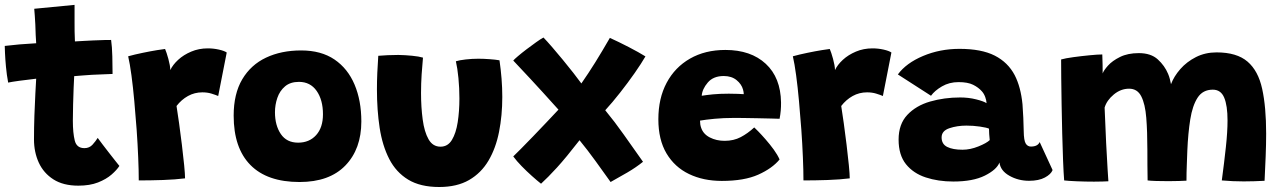

<svg xmlns="http://www.w3.org/2000/svg" viewBox="-24 -737 5258 788"><path d="M466 -56Q455.5 -39.5 433.8 -20.5Q412 -1.5 378.2 11.8Q344.5 25 297.5 25Q235.5 25 195.2 -0.8Q155 -26.5 135.2 -69.5Q115.5 -112.5 115.5 -165Q115.5 -212.5 117.2 -263Q119 -313.5 121.2 -354.5Q123.5 -395.5 124.5 -414Q88.5 -410 55.5 -405.5Q22.5 -401 9.5 -398Q3.5 -430 0.5 -462.8Q-2.5 -495.5 -3.5 -519.2Q-4.5 -543 -4.5 -548.5Q24.5 -552 56.2 -554.8Q88 -557.5 124.5 -559.5Q123.5 -569 122.5 -593.2Q121.5 -617.5 121 -636Q120 -654 118.8 -672.2Q117.5 -690.5 116.5 -701L282 -717Q282 -711.5 282 -691.5Q282 -671.5 282 -643Q282 -627.5 282.2 -607.8Q282.5 -588 283.5 -567Q300 -568 322.2 -569.2Q344.5 -570.5 357.5 -571Q388 -572.5 407.2 -572.8Q426.5 -573 432 -573Q436 -545.5 437 -505.2Q438 -465 438 -433.5Q433 -433.5 406 -432.2Q379 -431 353.5 -430Q335.5 -429 313.8 -427.2Q292 -425.5 280.5 -424.5Q279.5 -408.5 278.2 -376.2Q277 -344 276 -307.5Q275 -271 275 -241.5Q275 -191.5 282.8 -160.2Q290.5 -129 322.5 -129Q343 -129 356 -143.5Q369 -158 377 -171Q384.5 -160.5 397.5 -143.5Q410.5 -126.5 424.5 -108.5Q438.5 -90.5 450 -76Q461.5 -61.5 466 -56Z M675 -449.5Q685 -471 707.2 -491.5Q729.5 -512 760.8 -525.2Q792 -538.5 829 -538.5Q852 -538.5 874.2 -533.5Q896.5 -528.5 906.5 -521.5L871.5 -343Q861 -347.5 844 -352.8Q827 -358 806.5 -358Q774.5 -358 747.5 -343Q720.5 -328 700.5 -302Q705 -274 711 -231.2Q717 -188.5 722.5 -142.8Q728 -97 731.8 -59.5Q735.5 -22 735.5 -5Q695.5 0 644.2 1.8Q593 3.5 545.5 3.5Q545.5 -37 543.2 -91.2Q541 -145.5 536.8 -205Q532.5 -264.5 527.2 -322Q522 -379.5 515.5 -427.8Q509 -476 502 -506Q529 -513.5 561.8 -520.2Q594.5 -527 620.5 -531.2Q646.5 -535.5 653.5 -536Q659.5 -522.5 667 -495.2Q674.5 -468 675 -449.5Z M1205.5 10Q1072.5 10 1003.8 -59.8Q935 -129.5 935 -262.5Q935 -352 970.2 -411.5Q1005.5 -471 1068 -500.5Q1130.5 -530 1212 -530Q1294 -530 1348.8 -492.8Q1403.5 -455.5 1431.2 -389.8Q1459 -324 1459 -238.5Q1459 -125.5 1393.5 -57.8Q1328 10 1205.5 10ZM1199.5 -151.5Q1245.5 -151.5 1273.5 -182.5Q1301.5 -213.5 1301.5 -268Q1301.5 -327 1275.5 -364Q1249.5 -401 1203 -401Q1167.5 -401 1145.8 -382.5Q1124 -364 1114.2 -335.2Q1104.5 -306.5 1104.5 -276.5Q1104.5 -222.5 1128.5 -187Q1152.5 -151.5 1199.5 -151.5Z M1847 -485.5Q1861 -490 1887.2 -493Q1913.5 -496 1939 -496Q1959.5 -496 1984.5 -494.2Q2009.5 -492.5 2026 -489.5Q2031.5 -452 2034.5 -414Q2037.5 -376 2037.5 -339Q2037.5 -263 2024.2 -196Q2011 -129 1981 -78Q1951 -27 1901.2 1.8Q1851.5 30.5 1778.5 30.5Q1701 30.5 1651.2 0.2Q1601.5 -30 1573.5 -84.5Q1545.5 -139 1534.2 -212Q1523 -285 1523 -370.5Q1523 -403.5 1524.5 -438.2Q1526 -473 1528.5 -508Q1543.5 -509.5 1567.2 -510.5Q1591 -511.5 1610.5 -511.5Q1639 -511 1667.2 -508.2Q1695.5 -505.5 1712 -500.5Q1709 -470 1706.5 -432.2Q1704 -394.5 1704 -355.5Q1704 -297 1710.8 -246.5Q1717.5 -196 1734.8 -165.5Q1752 -135 1784 -135Q1814 -135 1830.8 -162.8Q1847.5 -190.5 1854.5 -235.5Q1861.5 -280.5 1861.5 -332.5Q1861.5 -375.5 1857.5 -416.5Q1853.5 -457.5 1847 -485.5Z M2196.5 17Q2180 4 2158.8 -15Q2137.5 -34 2117 -55Q2096.5 -76 2082.5 -95Q2092 -104 2114 -126.2Q2136 -148.5 2163.8 -177.2Q2191.5 -206 2219 -235Q2246.5 -264 2268 -287Q2197 -366 2152.8 -413.5Q2108.5 -461 2082.5 -488.5Q2086.5 -493.5 2101.8 -506.5Q2117 -519.5 2137.2 -534.8Q2157.5 -550 2176.2 -563.5Q2195 -577 2206.5 -583Q2220.5 -568.5 2241.8 -544Q2263 -519.5 2286 -491.5Q2309 -463.5 2329.2 -437.8Q2349.5 -412 2362 -394.5Q2391 -436 2419 -481Q2447 -526 2479 -581.5Q2514.5 -565.5 2556.5 -543.8Q2598.5 -522 2625 -505.5Q2608.5 -477 2580.8 -437.2Q2553 -397.5 2521 -356.8Q2489 -316 2460 -284.5Q2499.5 -236.5 2535.2 -185.8Q2571 -135 2615 -73Q2586.5 -50 2551 -29.2Q2515.5 -8.5 2482 10Q2452.5 -31.5 2420.2 -76Q2388 -120.5 2354.5 -161.5Q2299 -90 2261.8 -49.2Q2224.5 -8.5 2196.5 17Z M3175.5 -82.5Q3145.5 -46 3088 -20.2Q3030.5 5.5 2938.5 5.5Q2862.5 5.5 2803.8 -22.8Q2745 -51 2711.5 -107.2Q2678 -163.5 2678 -247.5Q2678 -333.5 2712 -397.2Q2746 -461 2808 -496.5Q2870 -532 2953 -532Q3057.5 -532 3118.8 -475.2Q3180 -418.5 3181.5 -316.5Q3182 -282 3175.5 -249.5Q3168 -250 3142 -250.5Q3116 -251 3084 -251.8Q3052 -252.5 3024.8 -252.8Q2997.5 -253 2986.5 -253Q2945.5 -253 2908.8 -249.5Q2872 -246 2849 -242Q2849 -225.5 2853.5 -213Q2862 -187 2889 -173Q2916 -159 2950 -159Q2987 -159 3016 -174.2Q3045 -189.5 3071.5 -214Q3074.5 -211.5 3087.8 -198Q3101 -184.5 3118.5 -164.5Q3136 -144.5 3151.8 -122.8Q3167.5 -101 3175.5 -82.5ZM2856 -344Q2874.5 -347 2902.2 -349.8Q2930 -352.5 2967 -352.5Q2987 -352.5 3004.2 -351.8Q3021.5 -351 3028.5 -350.5Q3028.5 -359 3025.5 -369.5Q3019.5 -391.5 2999 -408.2Q2978.5 -425 2946.5 -425Q2903.5 -425 2880.8 -398.2Q2858 -371.5 2856 -344Z M3403 -449.5Q3413 -471 3435.2 -491.5Q3457.5 -512 3488.8 -525.2Q3520 -538.5 3557 -538.5Q3580 -538.5 3602.2 -533.5Q3624.5 -528.5 3634.5 -521.5L3599.5 -343Q3589 -347.5 3572 -352.8Q3555 -358 3534.5 -358Q3502.5 -358 3475.5 -343Q3448.5 -328 3428.5 -302Q3433 -274 3439 -231.2Q3445 -188.5 3450.5 -142.8Q3456 -97 3459.8 -59.5Q3463.5 -22 3463.5 -5Q3423.5 0 3372.2 1.8Q3321 3.5 3273.5 3.5Q3273.5 -37 3271.2 -91.2Q3269 -145.5 3264.8 -205Q3260.5 -264.5 3255.2 -322Q3250 -379.5 3243.5 -427.8Q3237 -476 3230 -506Q3257 -513.5 3289.8 -520.2Q3322.5 -527 3348.5 -531.2Q3374.5 -535.5 3381.5 -536Q3387.5 -522.5 3395 -495.2Q3402.5 -468 3403 -449.5Z M3888.5 8Q3826.5 8 3775.5 -8.8Q3724.5 -25.5 3694.2 -63.2Q3664 -101 3664 -164Q3664 -227.5 3699.8 -265.5Q3735.5 -303.5 3793.2 -320.2Q3851 -337 3917 -337Q3951.5 -337 3982.2 -329.2Q4013 -321.5 4025 -313.5Q4024.5 -325 4019.5 -338.8Q4014.5 -352.5 4006 -362Q3992 -378 3970 -389Q3948 -400 3910 -400Q3872 -400 3842 -382.5Q3812 -365 3797 -344L3661 -431.5Q3695 -478 3764.2 -507.2Q3833.5 -536.5 3914 -536.5Q4004 -536.5 4058.5 -508.8Q4113 -481 4140.5 -428.5Q4165.5 -380 4172.5 -309Q4174.5 -281 4175.8 -253.8Q4177 -226.5 4177.5 -199.5Q4178 -160 4185.8 -147.8Q4193.5 -135.5 4207 -135.5Q4235 -135.5 4243 -154L4296 -39Q4289.5 -22 4264.5 -8.5Q4239.5 5 4199.5 5Q4155 5 4118.5 -15.8Q4082 -36.5 4078 -70Q4066.5 -40.5 4017.8 -16.2Q3969 8 3888.5 8ZM3926.5 -122.5Q3958 -122.5 3991.5 -136Q4025 -149.5 4038 -162Q4036.5 -173 4035.8 -186.8Q4035 -200.5 4035 -209Q4025 -213.5 3997.8 -217.5Q3970.5 -221.5 3942.5 -221.5Q3904.5 -221.5 3872.5 -210.8Q3840.5 -200 3840.5 -173Q3840.5 -145.5 3863.5 -134Q3886.5 -122.5 3926.5 -122.5Z M4343.5 3.5Q4341 -27.5 4339 -78.2Q4337 -129 4335.5 -189Q4334 -249 4333 -308.2Q4332 -367.5 4331.5 -416.5Q4331 -465.5 4331 -493Q4348.5 -498 4381.8 -502.5Q4415 -507 4448.2 -510.2Q4481.5 -513.5 4500 -513.5Q4501 -496.5 4501.2 -471.2Q4501.5 -446 4501.5 -435.5Q4505.5 -447.5 4523.2 -467.5Q4541 -487.5 4572.8 -503.2Q4604.5 -519 4650 -519Q4699.5 -519 4727.8 -493.2Q4756 -467.5 4770 -434Q4774.5 -423.5 4777.2 -412.8Q4780 -402 4782 -391.5Q4794 -423.5 4820.2 -453.5Q4846.5 -483.5 4884.5 -502.8Q4922.5 -522 4969 -522Q5052 -522 5096 -484.2Q5140 -446.5 5156.2 -372.2Q5172.5 -298 5172.5 -188.5Q5172.5 -144.5 5170.5 -95Q5168.5 -45.5 5166 5Q5145.5 6 5123.5 6.8Q5101.5 7.5 5080.5 7.5Q5058 7.5 5035.5 6.5Q5013 5.5 4990.5 3.5Q5000.5 -71 5007.2 -133.5Q5014 -196 5014 -242.5Q5014 -304 5000.2 -336.5Q4986.5 -369 4953.5 -369Q4912.5 -369 4891.2 -336.2Q4870 -303.5 4861 -246.8Q4852 -190 4849 -119Q4848 -90 4846.8 -59Q4845.5 -28 4845.5 4.5Q4835 5 4814.8 5.8Q4794.5 6.5 4772 6.5Q4745.5 6.5 4721 5.8Q4696.5 5 4686 3.5Q4685.5 -30 4685.2 -59.8Q4685 -89.5 4685 -121.5Q4685 -197 4680.5 -253.5Q4676 -310 4660 -341.5Q4644 -373 4610 -373Q4576 -373 4547.2 -349.2Q4518.5 -325.5 4509.5 -295.5Q4512.5 -216 4515.8 -149.8Q4519 -83.5 4521.8 -41.8Q4524.5 0 4525 7Q4519.5 7.5 4500 8Q4480.5 8.5 4466 8.5Q4430 8.5 4394.8 7Q4359.5 5.5 4343.5 3.5Z"/></svg>

Font: Grandstander ExtraBold
Style: Regular
Weight: 800
Designer: Tyler Finck
Foundry: Etcetera Type Co
Version: Version 1.200; ttfautohint (v1.8.3)